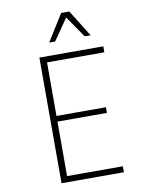

<svg xmlns="http://www.w3.org/2000/svg" viewBox="-109 -1128 918 1204"><g transform="rotate(-10 350.0 -526.0)"><path d="M183 0V-800H590V-762H225V-421H540V-385H225V-38H580V0ZM260 -882 366 -1052H418L524 -882H486L382 -1033H402L298 -882Z"/></g></svg>

Font: Martian Mono SemiExpanded Thin
Style: Regular
Weight: 250
Monospace: yes
Version: Version 0.930